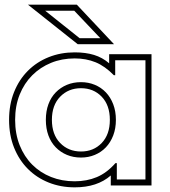

<svg xmlns="http://www.w3.org/2000/svg" viewBox="-20 -784 730 825"><path d="M475 -525V-461H469Q431 -500 390.5 -516.5Q350 -533 301 -533Q246 -533 199.5 -514Q153 -495 118.5 -460.5Q84 -426 64.5 -377.5Q45 -329 45 -269Q45 -209 64.5 -160Q84 -111 118.5 -76.5Q153 -42 199.5 -23.5Q246 -5 301 -5Q353 -5 396 -23Q439 -41 476 -83H482V-13H605V-525ZM631 -551V13H456V-30Q398 21 301 21Q241 21 189.5 0.5Q138 -20 100 -58Q62 -96 40.5 -149.5Q19 -203 19 -269Q19 -335 40.5 -388.5Q62 -442 100 -480Q138 -518 189.5 -538.5Q241 -559 301 -559Q348 -559 384 -548Q420 -537 449 -512V-551ZM478 -269Q478 -232 466.5 -202Q455 -172 435 -151Q415 -130 387.5 -118.5Q360 -107 328 -107Q295 -107 267.5 -118.5Q240 -130 219.5 -151Q199 -172 188 -202Q177 -232 177 -269Q177 -306 188 -336Q199 -366 219.5 -387Q240 -408 267.5 -419.5Q295 -431 328 -431Q360 -431 387.5 -419.5Q415 -408 435 -387Q455 -366 466.5 -336Q478 -306 478 -269ZM452 -269Q452 -332 417 -368.5Q382 -405 328 -405Q274 -405 238.5 -368.5Q203 -332 203 -269Q203 -206 238.5 -169.5Q274 -133 328 -133Q382 -133 417 -169.5Q452 -206 452 -269ZM322 -620H411L299 -738H174ZM100 -764H310L470 -594H314Z"/></svg>

Font: CMG Sans Outline
Style: Outline
Weight: 700
Designer: Julieta Ulanovsky
Foundry: Julieta Ulanovsky
Version: Version 7.200